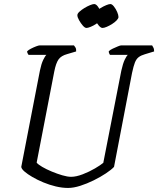

<svg xmlns="http://www.w3.org/2000/svg" viewBox="-20 -928 781 948"><path d="M316 0Q287 0 255.5 -7.5Q224 -15 194 -27.5Q164 -40 140 -54Q116 -68 101 -81Q86 -94 85 -104L177 -579Q184 -613 193.5 -632.5Q203 -652 209 -657H121Q120 -659 117 -663.5Q114 -668 114 -675Q120 -681 132.5 -687.5Q145 -694 158 -699Q171 -704 177 -704H345Q348 -701 352.5 -693.5Q357 -686 356 -674L312 -661Q282 -653 269 -634.5Q256 -616 248 -575L161 -125Q168 -116 188.5 -104Q209 -92 235.5 -81Q262 -70 287.5 -62.5Q313 -55 331 -55Q356 -55 388.5 -67.5Q421 -80 449 -96.5Q477 -113 490 -124L579 -579Q587 -615 596 -633.5Q605 -652 611 -657H523Q522 -659 519.5 -663.5Q517 -668 517 -675Q524 -682 537 -688Q550 -694 562 -699Q574 -704 579 -704H731Q733 -700 737 -693.5Q741 -687 741 -674L695 -660Q677 -655 665 -646Q653 -637 646 -619Q639 -601 632 -568L543 -104Q530 -90 503 -72Q476 -54 442.5 -37.5Q409 -21 376 -10.5Q343 0 316 0ZM407 -790Q399 -790 389 -801.5Q379 -813 370.5 -828Q362 -843 362 -853Q362 -861 372.5 -870.5Q383 -880 397 -888.5Q411 -897 424.5 -902.5Q438 -908 445 -908Q454 -908 463 -896Q472 -884 478.5 -869Q485 -854 485 -844Q485 -837 476 -827.5Q467 -818 454 -809.5Q441 -801 427.5 -795.5Q414 -790 407 -790ZM486 -790Q478 -790 468 -801.5Q458 -813 450.5 -828Q443 -843 443 -853Q443 -861 453 -870.5Q463 -880 477 -888.5Q491 -897 504.5 -902.5Q518 -908 525 -908Q533 -908 542.5 -896Q552 -884 558.5 -869Q565 -854 565 -844Q565 -837 556 -827.5Q547 -818 533.5 -809.5Q520 -801 507 -795.5Q494 -790 486 -790Z"/></svg>

Font: Texturina Medium 12pt ExtraLight
Style: Italic
Weight: 250
Italic angle: -11°
Version: Version 1.002